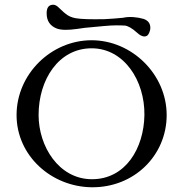

<svg xmlns="http://www.w3.org/2000/svg" viewBox="-20 -785 780 811"><path d="M419 -675C459 -679 488 -678 507 -677C520 -676 538 -666 560 -646C577 -630 600 -622 610 -646C613 -653 615 -660 615 -667C615 -686 606 -698 587 -705C560 -713 526 -716 500 -710C478 -708 448 -705 420 -704C363 -703 323 -704 300 -708C283 -711 269 -717 257 -727C256 -727 246 -736 227 -754C220 -761 212 -765 205 -765C186 -765 177 -753 177 -729C177 -696 192 -675 221 -664C230 -661 242 -659 257 -659C270 -659 286 -660 307 -663C331 -667 352 -669 355 -669ZM684 -299C684 -471 537 -615 367 -615C196 -615 50 -472 50 -299C50 -127 197 4 367 6C546 8 684 -128 684 -299ZM590 -299C588 -160 511 -27 367 -28C228 -29 143 -167 143 -299C143 -449 228 -581 367 -581C504 -581 592 -444 590 -299Z"/></svg>

Font: GFS Ignacio
Style: Regular
Weight: 400
Designer: George D. Matthiopoulos
Foundry: George D. Matthiopoulos
Version: Version 1.000